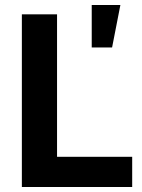

<svg xmlns="http://www.w3.org/2000/svg" viewBox="-20 -744 564 764"><path d="M345 -555V-724H459L426 -555ZM67 0V-687H207V-120H506V0Z"/></svg>

Font: Archivo SemiCondensed
Style: Bold
Weight: 680
Width: 4
Designer: Hector Gatti
Foundry: Omnibus-Type
Version: Version 2.001; ttfautohint (v1.8.3)